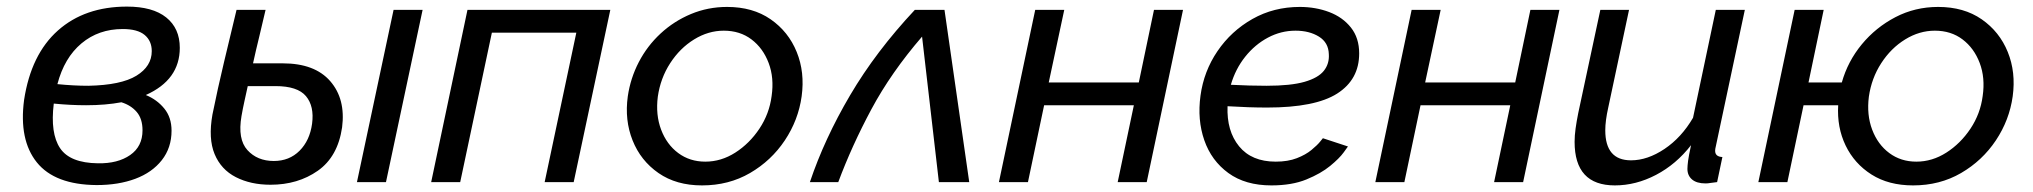

<svg xmlns="http://www.w3.org/2000/svg" viewBox="-20 -552 6164 582"><path d="M273 9Q146 8 91.5 -60Q37 -128 53 -249Q74 -387 155.5 -459.5Q237 -532 365 -532Q443 -532 484 -499Q525 -466 525 -407Q525 -310 422 -264Q456 -250 478 -223Q500 -196 500 -156Q500 -104 470.5 -66.5Q441 -29 390 -10Q339 9 273 9ZM352 -464Q279 -464 227 -420.5Q175 -377 154 -297Q203 -292 248 -292Q347 -294 393.5 -322.5Q440 -351 440 -397Q440 -428 418.5 -446Q397 -464 352 -464ZM277 -57Q337 -56 374.5 -82Q412 -108 412 -157Q412 -192 394.5 -212.5Q377 -233 348 -242Q300 -233 241 -233Q194 -233 143 -238Q132 -148 162 -103Q192 -58 277 -57Z M800 8Q740 8 695 -15Q650 -38 630.5 -85Q611 -132 624 -205Q640 -284 659 -363.5Q678 -443 697 -522H785Q776 -482 766 -441.5Q756 -401 747 -360H837Q934 -360 981 -306Q1028 -252 1017 -166Q1004 -77 943.5 -34.5Q883 8 800 8ZM1173 -522H1261L1150 0H1062ZM712 -200Q700 -130 730 -97Q760 -64 810 -64Q857 -64 888 -95Q919 -126 926 -177Q933 -230 907.5 -260.5Q882 -291 815 -291H731Q726 -268 721 -245.5Q716 -223 712 -200Z M1287 0 1397 -522H1830L1719 0H1631L1727 -453H1471L1375 0Z M2108 10Q2030 10 1976 -27.5Q1922 -65 1897.5 -126.5Q1873 -188 1883 -260Q1891 -315 1916.5 -364Q1942 -413 1982.5 -450.5Q2023 -488 2074.5 -509.5Q2126 -531 2184 -531Q2262 -531 2316 -493.5Q2370 -456 2395 -394.5Q2420 -333 2410 -260Q2400 -188 2359 -126.5Q2318 -65 2253.5 -27.5Q2189 10 2108 10ZM2118 -62Q2166 -62 2209 -89.5Q2252 -117 2282 -162Q2312 -207 2319 -261Q2327 -316 2310 -361Q2293 -406 2258 -432.5Q2223 -459 2174 -459Q2127 -459 2084 -432.5Q2041 -406 2011.5 -360.5Q1982 -315 1974 -259Q1967 -204 1984 -159Q2001 -114 2036 -88Q2071 -62 2118 -62Z M2435 0Q2479 -131 2557 -263.5Q2635 -396 2753 -522H2843L2918 0H2826L2775 -441Q2681 -332 2621.5 -221Q2562 -110 2521 0Z M3008 0 3118 -522H3206L3159 -302H3432L3478 -522H3566L3456 0H3368L3417 -233H3145L3096 0Z M3834 10Q3755 10 3703.5 -27.5Q3652 -65 3630.5 -127Q3609 -189 3619 -262Q3629 -336 3670.5 -397Q3712 -458 3776.5 -494.5Q3841 -531 3920 -531Q3968 -531 4009 -515.5Q4050 -500 4075 -468.5Q4100 -437 4100 -390Q4100 -311 4033.5 -268.5Q3967 -226 3821 -226Q3793 -226 3763.5 -227Q3734 -228 3701 -230Q3698 -155 3736 -108.5Q3774 -62 3847 -62Q3884 -62 3911 -72.5Q3938 -83 3955.5 -97.5Q3973 -112 3981.5 -122.5Q3990 -133 3990 -133L4066 -108Q4066 -108 4053 -90Q4040 -72 4012 -49Q3984 -26 3940 -8Q3896 10 3834 10ZM3907 -459Q3863 -459 3823.5 -438Q3784 -417 3754.5 -380Q3725 -343 3711 -295Q3769 -292 3819 -292Q3893 -292 3934.5 -304Q3976 -316 3993 -337.5Q4010 -359 4008 -388Q4007 -423 3978 -441Q3949 -459 3907 -459Z M4149 0 4259 -522H4347L4300 -302H4573L4619 -522H4707L4597 0H4509L4558 -233H4286L4237 0Z M4875 10Q4753 10 4753 -122Q4753 -141 4756 -162.5Q4759 -184 4764 -209L4831 -522H4918L4855 -226Q4846 -186 4846 -157Q4846 -66 4924 -66Q4974 -66 5025.5 -100.5Q5077 -135 5112 -195L5181 -522H5269L5181 -108Q5180 -104 5179.5 -101Q5179 -98 5179 -95Q5179 -77 5201 -76L5185 0Q5174 1 5165.5 2.5Q5157 4 5150 4Q5123 4 5109 -8Q5095 -20 5095 -40Q5095 -49 5097 -64.5Q5099 -80 5106 -112Q5061 -54 5000 -22Q4939 10 4875 10Z M5310 0 5420 -522H5508L5462 -302H5563Q5581 -366 5623.5 -417.5Q5666 -469 5725.5 -500Q5785 -531 5855 -531Q5933 -531 5987 -493.5Q6041 -456 6066 -394.5Q6091 -333 6081 -260Q6071 -188 6030 -126.5Q5989 -65 5924.5 -27.5Q5860 10 5779 10Q5705 10 5653 -23Q5601 -56 5574.5 -111Q5548 -166 5552 -233H5447L5398 0ZM5789 -62Q5837 -62 5880 -89.5Q5923 -117 5953 -162Q5983 -207 5990 -261Q5998 -316 5981 -361Q5964 -406 5929 -432.5Q5894 -459 5845 -459Q5798 -459 5755 -432.5Q5712 -406 5682.5 -360.5Q5653 -315 5645 -259Q5638 -204 5655 -159Q5672 -114 5707 -88Q5742 -62 5789 -62Z"/></svg>

Font: Raleway Medium
Style: Italic
Weight: 500
Italic angle: -12°
Designer: Matt McInerney, Pablo Impallari, Rodrigo Fuenzalida
Foundry: Matt McInerney, Pablo Impallari, Rodrigo Fuenzalida
Version: Version 4.026